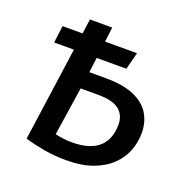

<svg xmlns="http://www.w3.org/2000/svg" viewBox="-102 -626 729 737"><g transform="rotate(20 262.5 -257.5)"><path d="M211 -336H278Q351 -336 395.5 -316Q440 -296 460 -262Q480 -228 480 -185Q480 -147 466.5 -112Q453 -77 424 -49Q395 -21 350 -4.5Q305 12 243 12Q194 12 151.5 4.5Q109 -3 72 -14L144 -527H235ZM240 -60Q280 -60 308 -69.5Q336 -79 353 -96Q370 -113 377.5 -136Q385 -159 385 -185Q385 -223 359 -244.5Q333 -266 271 -266H201L171 -68Q190 -64 205.5 -62Q221 -60 240 -60ZM340 -397H45L54 -467H137H358Z"/></g></svg>

Font: Fira Sans Variable
Style: Italic
Weight: 397
Italic angle: -8°
Designer: Carrois Corporate & Edenspiekermann AG
Foundry: Carrois Corporate GbR & Edenspiekermann AG
Version: Version 4.202